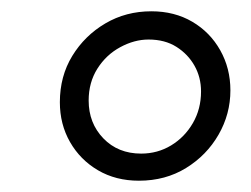

<svg xmlns="http://www.w3.org/2000/svg" viewBox="-20 -716 444 340"><path d="M226 -396Q185 -396 153.5 -414.5Q122 -433 104 -464.5Q86 -496 86 -535Q86 -581 108 -617Q130 -653 166.5 -674.5Q203 -696 248 -696Q289 -696 320.5 -677.5Q352 -659 370 -627Q388 -595 388 -556Q388 -514 367 -477.5Q346 -441 309.5 -418.5Q273 -396 226 -396ZM230 -444Q259 -444 283 -458.5Q307 -473 321.5 -498Q336 -523 336 -554Q336 -579 324.5 -599.5Q313 -620 292.5 -633Q272 -646 243 -646Q218 -646 193 -632.5Q168 -619 152.5 -594.5Q137 -570 137 -538Q137 -498 163 -471Q189 -444 230 -444Z"/></svg>

Font: Chivo Medium ExtraLight
Style: Italic
Weight: 250
Italic angle: -8.05°
Version: Version 2.002